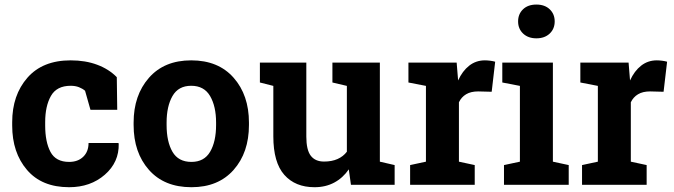

<svg xmlns="http://www.w3.org/2000/svg" viewBox="-20 -799 2915 830"><path d="M278.8 -99.1Q316.9 -99.1 339.8 -121.3Q362.8 -143.6 362.8 -180.7H491.7L493.2 -177.7Q495.1 -97.7 433.1 -43.7Q371.1 10.3 278.8 10.3Q160.6 10.3 96.7 -64.5Q32.7 -139.2 32.7 -256.3V-271Q32.7 -387.7 98.4 -462.9Q164.1 -538.1 285.6 -538.1Q349.6 -538.1 400.4 -519Q451.2 -500 484.9 -465.3L486.8 -324.2H371.1L347.7 -406.7Q336.9 -416 321.3 -422.1Q305.7 -428.2 285.6 -428.2Q225.1 -428.2 200.2 -384.3Q175.3 -340.3 175.3 -271V-256.3Q175.3 -185.5 198.2 -142.3Q221.2 -99.1 278.8 -99.1Z M557.6 -269Q557.6 -387.2 623.8 -462.6Q689.9 -538.1 806.6 -538.1Q923.8 -538.1 990 -462.9Q1056.2 -387.7 1056.2 -269V-258.8Q1056.2 -139.6 990 -64.7Q923.8 10.3 807.6 10.3Q689.9 10.3 623.8 -64.7Q557.6 -139.6 557.6 -258.8ZM700.2 -258.8Q700.2 -186.5 725.6 -142.8Q751 -99.1 807.6 -99.1Q862.8 -99.1 888.4 -143.1Q914.1 -187 914.1 -258.8V-269Q914.1 -339.4 888.2 -383.8Q862.3 -428.2 806.6 -428.2Q751 -428.2 725.6 -383.8Q700.2 -339.4 700.2 -269Z M1487.8 -66.9Q1462.4 -29.8 1425 -9.8Q1387.7 10.3 1339.8 10.3Q1256.3 10.3 1209 -43.2Q1161.6 -96.7 1161.6 -209.5V-427.7L1103.5 -442.4V-528.3H1161.6H1304.2V-208.5Q1304.2 -150.9 1323.5 -125.7Q1342.8 -100.6 1380.9 -100.6Q1414.6 -100.6 1439.2 -111.6Q1463.9 -122.6 1479.5 -143.1V-427.7L1417 -442.4V-528.3H1479.5H1622.1V-100.1L1686 -85.4V0H1497.1Z M1752.9 -85.4 1821.3 -100.1V-427.7L1745.6 -442.4V-528.3H1954.1L1960.4 -451.2Q1979 -492.2 2008.3 -515.1Q2037.6 -538.1 2076.2 -538.1Q2087.4 -538.1 2099.9 -536.4Q2112.3 -534.7 2120.6 -532.2L2105.5 -402.3L2046.9 -403.8Q2015.6 -403.8 1995.1 -391.6Q1974.6 -379.4 1963.9 -356.9V-100.1L2032.2 -85.4V0H1752.9Z M2219.7 -706.5Q2219.7 -738.3 2241 -758.8Q2262.2 -779.3 2298.8 -779.3Q2335 -779.3 2356.4 -758.8Q2377.9 -738.3 2377.9 -706.5Q2377.9 -674.3 2356.2 -653.8Q2334.5 -633.3 2298.8 -633.3Q2263.2 -633.3 2241.5 -653.8Q2219.7 -674.3 2219.7 -706.5ZM2158.7 -85.4 2227.5 -100.1V-427.7L2151.4 -442.4V-528.3H2370.1V-100.1L2438.5 -85.4V0H2158.7Z M2496.1 -85.4 2564.5 -100.1V-427.7L2488.8 -442.4V-528.3H2697.3L2703.6 -451.2Q2722.2 -492.2 2751.5 -515.1Q2780.8 -538.1 2819.3 -538.1Q2830.6 -538.1 2843 -536.4Q2855.5 -534.7 2863.8 -532.2L2848.6 -402.3L2790 -403.8Q2758.8 -403.8 2738.3 -391.6Q2717.8 -379.4 2707 -356.9V-100.1L2775.4 -85.4V0H2496.1Z"/></svg>

Font: Roboto Avanza Slab
Style: Bold
Weight: 700
Designer: Google
Version: Version 1.100263; 2013; ttfautohint (v0.94.20-1c74) -l 8 -r 